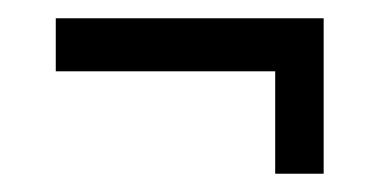

<svg xmlns="http://www.w3.org/2000/svg" viewBox="-20 -515 403 210"><path d="M281 -325V-437H41V-495H334V-325Z"/></svg>

Font: Oswald Light
Style: Regular
Weight: 300
Designer: Vernon Adams
Foundry: Vernon Adams
Version: Version 4.103;gftools[0.9.33.dev8+g029e19f]